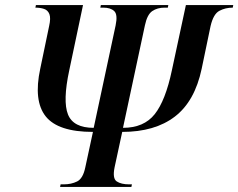

<svg xmlns="http://www.w3.org/2000/svg" viewBox="-20 -734 936 754"><path d="M216 0 218 -10H230Q260 -10 283 -21.5Q306 -33 315 -77L345 -216Q208 -216 159.5 -277Q111 -338 138 -464L173 -632Q180 -663 174 -678.5Q168 -694 153 -699Q138 -704 119 -704L121 -714H306L252 -458Q226 -337 247 -284.5Q268 -232 348 -232L434 -634Q443 -677 428.5 -690.5Q414 -704 386 -704H374L376 -714H641L639 -704H626Q598 -704 578 -690.5Q558 -677 549 -634L463 -232Q545 -232 587.5 -285.5Q630 -339 655 -458L710 -714H896L894 -704Q865 -704 841.5 -691.5Q818 -679 807 -632L772 -464Q745 -336 666.5 -276Q588 -216 460 -216L430 -77Q421 -33 438.5 -21.5Q456 -10 487 -10H498L496 0Z"/></svg>

Font: Noto Serif Display Condensed SemiBold
Style: Italic
Weight: 600
Width: 3
Italic angle: -12°
Designer: Monotype Design Team
Foundry: Monotype Imaging Inc.
Version: Version 2.009